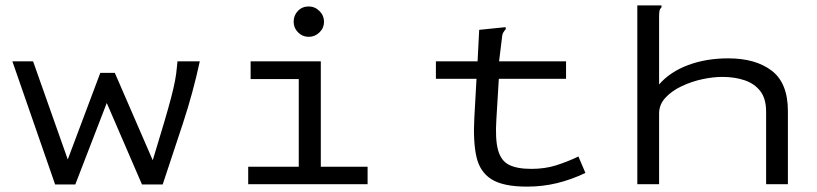

<svg xmlns="http://www.w3.org/2000/svg" viewBox="-20 -685 3040 714"><path d="M185 1 26 -457H103L232 -92L353 -414H407L548 -89Q574 -174 590.5 -230Q607 -286 616.5 -322.5Q626 -359 631 -385.5Q636 -412 638 -437L640 -457H723Q698 -341 660.5 -227Q623 -113 585 1H508L377 -302L260 1Z M903 0V-65H1091V-391H912V-457H1173V-65H1347V0ZM1128 -548Q1105 -548 1088.5 -564.5Q1072 -581 1072 -604Q1072 -628 1088 -644.5Q1104 -661 1128 -661Q1151 -661 1168 -644Q1185 -627 1185 -604Q1185 -581 1168 -564.5Q1151 -548 1128 -548Z M1940 9Q1851 9 1807.5 -18.5Q1764 -46 1751.5 -103Q1739 -160 1744 -248L1752 -392H1601V-457H1756L1762 -574L1850 -583L1860 -584L1861 -577Q1855 -570 1851 -563Q1847 -556 1846 -539L1836 -457H2085V-392H1835L1826 -243Q1821 -168 1832 -127.5Q1843 -87 1873 -72Q1903 -57 1956 -57Q2006 -57 2047.5 -70Q2089 -83 2131 -103L2157 -42Q2105 -17 2051.5 -4Q1998 9 1940 9Z M2350 -665H2440V-658Q2434 -652 2432.5 -645Q2431 -638 2431 -621V-371Q2472 -418 2539 -443Q2606 -468 2688 -468Q2790 -468 2850 -422Q2910 -376 2910 -272V0H2829V-270Q2829 -318 2807.5 -346Q2786 -374 2749 -386.5Q2712 -399 2666 -399Q2632 -399 2592 -390.5Q2552 -382 2515 -364.5Q2478 -347 2454.5 -321.5Q2431 -296 2431 -263V0H2350Z"/></svg>

Font: Inconsolata ExtraExpanded
Style: Regular
Weight: 400
Width: 8
Monospace: yes
Designer: Raph Levien, Cyreal, Brenton Simpson
Foundry: Raph Levien, Cyreal, Google
Version: Version 3.001; ttfautohint (v1.8.2.53-6de2)